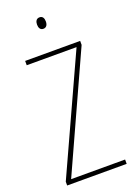

<svg xmlns="http://www.w3.org/2000/svg" viewBox="-169 -1043 738 1043"><g transform="rotate(-20 200.0 -521.0)"><path d="M201 -976C181 -976 175 -959 175 -943C175 -925 182 -910 200 -910C218 -910 226 -924 226 -943C226 -959 221 -976 201 -976ZM374 -66V-91H62L365 -757V-780H47V-755H335L30 -88V-66Z"/></g></svg>

Font: Noto Sans Malayalam UI Condensed Thin
Style: Regular
Weight: 100
Width: 3
Designer: Jelle Bosma - Monotype Design Team
Foundry: Monotype Imaging Inc.
Version: Version 2.104